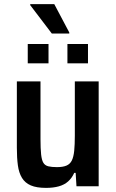

<svg xmlns="http://www.w3.org/2000/svg" viewBox="-20 -906 563 934"><path d="M204 8Q158 8 130 -4Q102 -16 87 -40.5Q72 -65 67 -101.5Q62 -138 62 -187V-510H177V-230Q177 -183 180 -155Q183 -127 191 -114Q199 -101 215 -97Q231 -93 257 -93Q286 -93 303.5 -100.5Q321 -108 329.5 -125.5Q338 -143 341 -172.5Q344 -202 344 -246V-510H460V0H352L348 -65H341Q330 -40 311.5 -23.5Q293 -7 266 0.5Q239 8 204 8ZM115 -598V-692H216V-598ZM308 -598V-692H408V-598ZM232 -743 127 -881V-886H244L317 -748V-743Z"/></svg>

Font: Saira SemiCondensed SemiBold
Style: Regular
Weight: 600
Width: 4
Designer: Hector Gatti with collaboration of the Omnibus-Type team
Foundry: Omnibus-Type
Version: Version 1.101